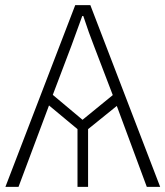

<svg xmlns="http://www.w3.org/2000/svg" viewBox="-20 -724 641 744"><path d="M184.6 -356.4 299.8 -259.8 417 -355.5 343.8 -546.9Q325.2 -593.8 302.7 -662.1H298.8Q289.1 -634.8 256.8 -546.9ZM1 0 271.5 -704.1H330.1L600.6 0H548.8L432.6 -313.5L321.3 -223.6V0H280.3V-223.6L169.9 -315.4L51.8 0Z"/></svg>

Font: Gothic A1 ExtraLight
Style: Regular
Weight: 275
Designer: HanYang I&C Co.,Ltd.
Foundry: HanYang I&C Co.,Ltd.
Version: Version 2.50